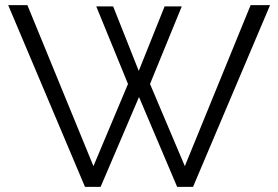

<svg xmlns="http://www.w3.org/2000/svg" viewBox="-20 -730 1086 750"><path d="M356 -705H422L522 -453L623 -705H690L566 -402L702 -81L959 -710H1035L734 0H672L523 -351L373 0H312L12 -710H87L345 -81L480 -402Z"/></svg>

Font: Raleway Thin
Style: Regular
Weight: 400
Version: Version 4.026